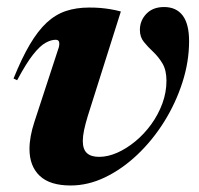

<svg xmlns="http://www.w3.org/2000/svg" viewBox="-20 -528 580 560"><path d="M531.5 -408Q531.5 -348 512 -287.5Q492.5 -227 458.8 -173Q425 -119 380.8 -77Q336.5 -35 286.8 -11Q237 13 186 13Q125.5 13 95.8 -15.2Q66 -43.5 66 -93.5Q66 -129 80.5 -173L151.5 -390Q154 -400 152.2 -406Q150.5 -412 142 -412Q129 -412 113 -403.2Q97 -394.5 77 -369.5Q57 -344.5 30 -294L19.5 -299Q43.5 -358.5 67 -398.2Q90.5 -438 116 -461.8Q141.5 -485.5 172 -495.8Q202.5 -506 240 -506Q258.5 -506 273 -504.8Q287.5 -503.5 301.5 -501.2Q315.5 -499 332.5 -494.5L236 -189.5Q229 -166.5 225.2 -148.5Q221.5 -130.5 221.5 -117Q221.5 -92.5 233.5 -81.5Q245.5 -70.5 269 -70.5Q294.5 -70.5 321.8 -82.5Q349 -94.5 374.8 -115.8Q400.5 -137 421 -165.2Q441.5 -193.5 453.5 -226Q465.5 -258.5 465.5 -292.5Q465.5 -323.5 453.8 -343Q442 -362.5 426.8 -376.8Q411.5 -391 399.8 -405.5Q388 -420 388 -440.5Q388 -468 407 -487.8Q426 -507.5 458.5 -507.5Q494 -507.5 512.8 -482.8Q531.5 -458 531.5 -408Z"/></svg>

Font: Newsreader 60pt
Style: Bold Italic
Weight: 700
Italic angle: -17°
Designer: Hugues Gentile
Foundry: Production Type
Version: Version 1.003